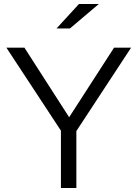

<svg xmlns="http://www.w3.org/2000/svg" viewBox="-20 -938 686 958"><path d="M284 0V-286L12 -700H102L325 -353L549 -700H634L361 -284V0ZM262 -796 374 -918H473L329 -796Z"/></svg>

Font: Red Hat Text VF
Style: Regular
Weight: 400
Designer: Pentagram, MCKL
Foundry: Pentagram, MCKL
Version: Version 1.023